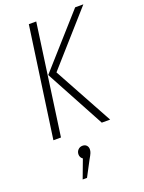

<svg xmlns="http://www.w3.org/2000/svg" viewBox="-175 -764 838 1118"><g transform="rotate(-20 244.5 -205.5)"><path d="M54.2 0 150.9 -684.1H196.8L101.1 0ZM354 0 155.8 -367.2 438 -684.1H488.8L206.1 -365.2L405.8 0ZM202.1 87.9Q217.8 87.9 226.8 97.4Q235.8 106.9 235.8 121.1Q235.8 132.8 231.2 144Q226.6 155.3 213.9 176.8L163.1 272.9H136.2L179.2 158.2Q163.1 147 163.1 127.9Q163.1 110.8 174.3 99.4Q185.5 87.9 202.1 87.9Z"/></g></svg>

Font: Fira Sans Compressed ExtraLight
Style: Italic
Weight: 250
Width: 3
Italic angle: -8°
Designer: Carrois Corporate & Edenspiekermann AG
Foundry: Carrois Corporate GbR & Edenspiekermann AG
Version: Version 4.203;PS 004.203;hotconv 1.0.88;makeotf.lib2.5.64775